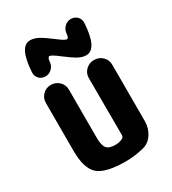

<svg xmlns="http://www.w3.org/2000/svg" viewBox="-189 -870 877 979"><g transform="rotate(-30 250.0 -380.5)"><path d="M376 -519.5Q405.3 -519.5 425.3 -500Q445.3 -480.5 445.3 -452.1V-120.1Q445.3 -79.1 423.8 -45.9Q402.3 -12.7 366.2 -3.9Q313.5 9.8 259.8 9.8Q141.6 9.8 98.1 -28.3Q54.7 -66.4 54.7 -169.9V-452.1Q54.7 -480.5 74.2 -500Q93.8 -519.5 122.1 -519.5Q150.4 -519.5 170.4 -500Q190.4 -480.5 190.4 -452.1V-169.9Q190.4 -124 204.6 -106.9Q218.8 -89.8 254.9 -89.8Q282.2 -89.8 299.8 -100.6Q308.6 -105.5 308.6 -118.2L307.6 -452.1Q307.6 -480.5 327.6 -500Q347.7 -519.5 376 -519.5ZM323.2 -707Q325.2 -729.5 341.3 -744.6Q357.4 -759.8 377.9 -759.8Q400.4 -759.8 415 -745.1Q429.7 -730.5 428.7 -708Q419.9 -559.6 355.5 -559.6Q334 -559.6 310.1 -572.3Q286.1 -585 240.2 -620.1Q201.2 -650.4 189.9 -650.4Q178.7 -650.4 176.8 -623Q174.8 -600.6 158.7 -585.4Q142.6 -570.3 122.1 -570.3Q99.6 -570.3 85 -585Q70.3 -599.6 71.3 -622.1Q80.1 -770.5 144.5 -769.5Q166 -769.5 189.9 -757.3Q213.9 -745.1 259.8 -710Q298.8 -679.7 310.1 -679.7Q321.3 -679.7 323.2 -707Z"/></g></svg>

Font: Rounded-X Mgen+ 1mn bold
Style: Bold
Weight: 700
Designer: [Source Han Sans]
Ryoko NISHIZUKA  (kana & ideographs); Paul D. Hunt (Latin, Greek & Cyrillic); Wenlong ZHANG  (bopomofo
Version: Version 1.059.20150602